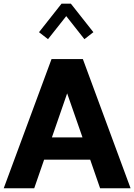

<svg xmlns="http://www.w3.org/2000/svg" viewBox="-20 -1013 723 1033"><path d="M217.3 -153.8H465.3L518.6 0H682.6L425.8 -695.3H257.3L0 0H164.1ZM259.3 -273.9 341.3 -510.7 423.8 -273.9ZM482.4 -839.8 361.3 -993.2H311L189.9 -839.8L238.3 -802.2L336.4 -926.3L434.1 -802.2Z"/></svg>

Font: Estedad-VF-FD Black
Style: Regular
Weight: 900
Designer: Amin Abedi
Version: Version 4.000